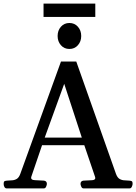

<svg xmlns="http://www.w3.org/2000/svg" viewBox="-32 -1045 755 1065"><path d="M4.9 0Q-2.9 0 -7.3 -7.6Q-11.7 -15.1 -11.7 -24.9Q-11.7 -36.1 -8.1 -39.1Q-4.4 -42 5.9 -43Q18.1 -44.4 32.5 -44.7Q46.9 -44.9 59.8 -52Q72.8 -59.1 80.6 -80.6L306.2 -703.6H391.1L611.3 -80.6Q619.1 -59.1 632.1 -52Q645 -44.9 659.7 -44.7Q674.3 -44.4 686 -43Q696.3 -42 700 -39.1Q703.6 -36.1 703.6 -24.9Q703.6 -19.5 699.5 -9.8Q695.3 0 687 0H431.2Q422.9 0 418.7 -9.8Q414.6 -19.5 414.6 -24.9Q414.6 -41 430.7 -43Q460 -44.4 478.3 -45.4Q496.6 -46.4 496.6 -57.6Q496.6 -61 495.1 -64.5L428.7 -259.8L457.5 -239.7H180.2L208.5 -260.7L141.6 -64.5Q140.6 -62 140.6 -58.6Q140.6 -46.4 161.4 -45.7Q182.1 -44.9 211.9 -43Q228 -41 228 -24.9Q228 -19.5 223.9 -9.8Q219.7 0 211.4 0ZM209.5 -263.7 195.8 -281.7H442.4L427.7 -263.7L324.2 -580.1ZM353 -773.4Q324.2 -773.4 305.9 -794.2Q287.6 -814.9 287.6 -845.2Q287.6 -876 305.9 -896.7Q324.2 -917.5 353 -917.5Q381.8 -917.5 400.1 -896.7Q418.5 -876 418.5 -845.2Q418.5 -814.9 400.1 -794.2Q381.8 -773.4 353 -773.4ZM209.5 -951.2V-1024.9H496.6V-951.2Z"/></svg>

Font: Gelasio Medium
Style: Regular
Weight: 500
Designer: Eben Sorkin
Foundry: Eben Sorkin
Version: Version 1.008